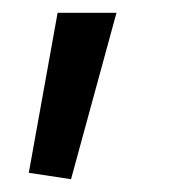

<svg xmlns="http://www.w3.org/2000/svg" viewBox="-20 -143 267 300"><path d="M25 127 70 -123H162L91 137Z"/></svg>

Font: Murecho
Style: Regular
Weight: 400
Designer: Neil Summerour
Foundry: Positype
Version: Version 1.010; ttfautohint (v1.8.3)